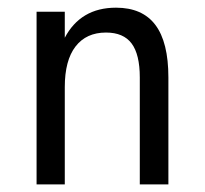

<svg xmlns="http://www.w3.org/2000/svg" viewBox="-20 -485 540 505"><path d="M422.9 -281.2V0H347.7V-281.2Q347.7 -341.8 326.2 -370.6Q304.7 -399.4 258.8 -399.4Q207 -399.4 178.7 -362.8Q150.4 -326.2 150.4 -255.9V0H76.2V-454.1H150.4V-385.7Q170.9 -424.8 204.6 -444.8Q238.3 -464.8 285.2 -464.8Q354.5 -464.8 388.7 -419.4Q422.9 -374 422.9 -281.2Z"/></svg>

Font: BabelStone Shapes
Style: Regular
Weight: 400
Designer: Andrew West
Foundry: BabelStone
Version: Version 15.0.0 September 13, 2022